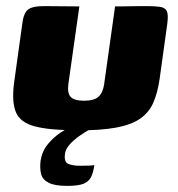

<svg xmlns="http://www.w3.org/2000/svg" viewBox="-20 -420 582 629"><path d="M240 -399 204 -145Q200 -114 212 -102Q224 -90 255 -90Q288 -90 302.5 -103Q317 -116 321 -143L357 -399Q358 -399 372.5 -399Q387 -399 406.5 -399.5Q426 -400 442 -400Q458 -400 461 -400Q488 -400 504.5 -397.5Q521 -395 526.5 -383.5Q532 -372 528 -342L503 -162Q496 -114 481.5 -82Q467 -50 438 -30.5Q409 -11 360.5 -2Q312 7 238 7Q145 7 96 -5.5Q47 -18 32.5 -51.5Q18 -85 26 -148L53 -342Q57 -376 71 -388Q85 -400 124 -400Q154 -400 182 -399.5Q210 -399 240 -399ZM200 189Q159 189 139 178.5Q119 168 114.5 149.5Q110 131 113 106Q118 75 137 52Q156 29 179 14Q202 -1 219 -9H300Q291 -6 274.5 3.5Q258 13 240 25.5Q222 38 208.5 53Q195 68 193 83Q189 111 204 117Q219 123 242 123Q265 123 274 122.5Q283 122 285 121.5Q287 121 289 121Q286 144 278.5 159.5Q271 175 253.5 182Q236 189 200 189Z"/></svg>

Font: Genos ExtraBold
Style: Italic
Weight: 800
Italic angle: -8°
Version: Version 1.010